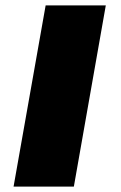

<svg xmlns="http://www.w3.org/2000/svg" viewBox="-20 -695 452 715"><path d="M30.5 0H255L374 -675H150Z"/></svg>

Font: Anybody Expanded ExtraBold
Style: Italic
Weight: 800
Width: 7
Italic angle: -10°
Version: Version 1.113;gftools[0.9.25]